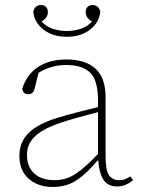

<svg xmlns="http://www.w3.org/2000/svg" viewBox="-20 -729 565 762"><path d="M444 11Q409 11 391.5 -14.5Q374 -40 370 -92H367Q327 -43 286 -15Q245 13 189 13Q131 13 94 -19.5Q57 -52 57 -110Q57 -166 94.5 -202Q132 -238 204 -260Q245 -273 287 -283.5Q329 -294 369 -304V-329Q369 -410 338 -440.5Q307 -471 243 -471Q211 -471 184 -463Q157 -455 133 -440L117 -376Q112 -355 92 -355Q73 -355 68 -376Q86 -434 131.5 -463.5Q177 -493 244 -493Q319 -493 359 -456.5Q399 -420 399 -343V-109Q399 -52 413 -33Q427 -14 452 -14Q466 -14 476.5 -18Q487 -22 497 -29L508 -14Q497 -4 480.5 3.5Q464 11 444 11ZM245 -583Q189 -583 152.5 -611.5Q116 -640 112 -683Q119 -709 143 -709Q156 -709 163 -701Q170 -693 170 -681Q170 -658 145 -644Q162 -624 188.5 -615Q215 -606 245 -606Q275 -606 301.5 -615Q328 -624 345 -644Q320 -658 320 -681Q320 -693 327 -701Q334 -709 347 -709Q371 -709 378 -683Q374 -640 337.5 -611.5Q301 -583 245 -583ZM87 -114Q87 -67 116 -40.5Q145 -14 197 -14Q243 -14 281.5 -40Q320 -66 369 -118V-284Q330 -274 288.5 -262.5Q247 -251 207 -237Q148 -216 117.5 -186.5Q87 -157 87 -114Z"/></svg>

Font: Source Serif 4 SmText ExtraLight
Style: Regular
Weight: 200
Designer: Frank Grießhammer
Foundry: Adobe
Version: Version 4.005;hotconv 1.1.0;makeotfexe 2.6.0